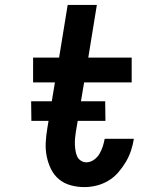

<svg xmlns="http://www.w3.org/2000/svg" viewBox="-20 -755 640 783"><path d="M324 8Q295 8 268 0.5Q241 -7 220.5 -24Q200 -41 188 -65.5Q176 -90 170.5 -117.5Q165 -145 166.5 -174Q168 -203 173 -232L204 -419H115V-520H221L256 -735H375L340 -520H517V-419H323L289 -215Q287 -203 286 -190Q285 -177 285.5 -164.5Q286 -152 288 -140Q290 -128 294.5 -117.5Q299 -107 309.5 -100Q320 -93 332 -93Q348 -93 362.5 -103Q377 -113 385.5 -127.5Q394 -142 399 -157.5Q404 -173 407 -189H526Q522 -164 514 -140Q506 -116 492.5 -93.5Q479 -71 461.5 -51Q444 -31 421 -17.5Q398 -4 373 2Q348 8 324 8ZM410 -262H108L107 -342H409Z"/></svg>

Font: Iosevka Extended Oblique
Style: Bold
Weight: 700
Width: 7
Italic angle: -9°
Monospace: yes
Designer: Belleve Invis
Foundry: Belleve Invis
Version: Version 32.5.0; ttfautohint (v1.8.4)